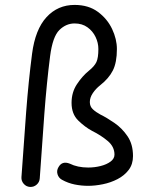

<svg xmlns="http://www.w3.org/2000/svg" viewBox="-20 -714 594 769"><path d="M278.8 -694.3Q334.5 -694.3 372.1 -666.5Q409.7 -638.7 429 -597.9Q448.2 -557.1 448.2 -517.6Q448.2 -463.9 432.1 -431.9Q416 -399.9 381.3 -372.6Q363.3 -358.4 351.6 -340.8Q339.8 -323.2 339.8 -305.2Q339.8 -287.6 351.8 -276.4Q363.8 -265.1 381.8 -255.4Q407.7 -242.7 438.2 -221.7Q468.8 -200.7 490.7 -168.5Q512.7 -136.2 512.7 -88.9Q512.7 -56.2 495.4 -33.4Q478 -10.7 450.7 3.4Q423.3 17.6 392.1 23.9Q360.8 30.3 333 30.3Q306.2 30.3 279.3 24.9Q252.4 19.5 228 5.9Q214.8 -1.5 210.4 -16.1Q206.1 -30.8 213.9 -43.9Q228.5 -70.8 259.3 -58.6Q290.5 -43 333.5 -43Q358.9 -43 383.1 -49.1Q407.2 -55.2 422.9 -66.9Q438.5 -78.6 438.5 -94.7Q438.5 -126.5 411.6 -149.2Q384.8 -171.9 348.6 -189.9Q320.3 -205.1 293.5 -231.2Q266.6 -257.3 266.6 -302.2Q266.6 -344.2 288.1 -376.7Q309.6 -409.2 335.4 -430.2Q358.4 -448.7 366.2 -465.6Q374 -482.4 374 -517.6Q374 -542.5 362.8 -565.9Q351.6 -589.4 330.3 -604.7Q309.1 -620.1 278.8 -620.1Q244.6 -620.1 217.8 -593.8Q190.9 -567.4 180.7 -489.3Q167 -382.3 157.7 -259Q148.4 -135.7 139.2 0.5Q138.2 15.6 126.7 25.6Q115.2 35.6 100.1 34.7Q85 33.7 75 22.2Q64.9 10.7 65.9 -4.4Q75.2 -140.6 84.7 -264.9Q94.2 -389.2 108.4 -498.5Q121.1 -596.2 166.3 -645.3Q211.4 -694.3 278.8 -694.3Z"/></svg>

Font: Mikhak-DS1-FD Regular
Style: Regular
Weight: 400
Designer: Amin Abedi
Version: Version 3.2